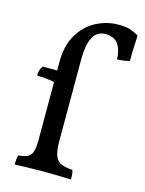

<svg xmlns="http://www.w3.org/2000/svg" viewBox="-110 -781 640 850"><g transform="rotate(15 210.0 -355.5)"><path d="M116 -488Q116 -563 146.5 -613.5Q177 -664 225 -689Q273 -714 325 -714Q364 -714 384 -706.5Q404 -699 420 -689Q418 -658 417 -628.5Q416 -599 416 -572Q403 -568 387.5 -566Q372 -564 359 -564Q359 -604 341 -631.5Q323 -659 281 -659Q254 -659 237.5 -642.5Q221 -626 213.5 -595Q206 -564 206 -519V-222H116ZM131 -448V-391Q106 -398 80 -400.5Q54 -403 36 -403Q36 -416 39 -427Q42 -438 50 -448ZM206 -147Q206 -104 215 -81Q224 -58 244 -50Q264 -42 295 -40Q298 -32 299 -21Q300 -10 300 3Q284 2 264 1.5Q244 1 221 0.5Q198 0 174 0Q139 0 100.5 1Q62 2 42 3Q42 -10 43 -21Q44 -32 47 -40Q74 -42 89 -49.5Q104 -57 110 -75.5Q116 -94 116 -127V-227H206Z"/></g></svg>

Font: Vollkorn
Style: Regular
Weight: 400
Designer: Friedrich Althausen
Foundry: Friedrich Althausen
Version: Version 4.104